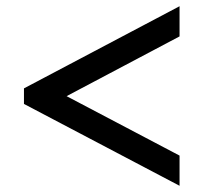

<svg xmlns="http://www.w3.org/2000/svg" viewBox="-20 -597 654 617"><path d="M57 -263V-313L557 -577V-480L194 -288L557 -97V0Z"/></svg>

Font: Sarabun SemiBold
Style: Regular
Weight: 600
Designer: Suppakit Chalermlarp | Katatrad Co.,Ltd.
Foundry: Cadson Demak Co.,Ltd.
Version: Version 1.000; ttfautohint (v1.6)